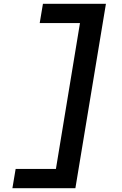

<svg xmlns="http://www.w3.org/2000/svg" viewBox="-20 -843 640 1006"><path d="M45 143 62 42H273L399 -722H188L205 -823H535L375 143Z"/></svg>

Font: Iosevka Extended
Style: Bold Italic
Weight: 700
Width: 7
Italic angle: -9°
Monospace: yes
Designer: Belleve Invis
Foundry: Belleve Invis
Version: Version 32.5.0; ttfautohint (v1.8.4)